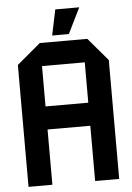

<svg xmlns="http://www.w3.org/2000/svg" viewBox="-59 -918 663 962"><g transform="rotate(-5 273.0 -437.0)"><path d="M45 0V-613L164 -713H403L501 -598V0H380V-278H165V0ZM165 -597V-394H380V-597ZM229 -745 256 -874H376V-873L313 -745Z"/></g></svg>

Font: Foldit Thin Medium
Style: Regular
Weight: 500
Version: Version 1.003